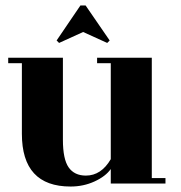

<svg xmlns="http://www.w3.org/2000/svg" viewBox="-20 -671 660 702"><path d="M196 -514 187 -523 274 -651H293L381 -523L372 -514L284 -554ZM385 0V-53Q366 -26 325.5 -7.5Q285 11 238 11Q60 11 60 -182V-440H10V-460H210V-160Q210 -89 231 -59Q252 -29 294 -29Q350 -29 385 -89V-440H335V-460H535V-20H585V0Z"/></svg>

Font: Rozha One
Style: Regular
Weight: 400
Designer: Tim Donaldson, Indian Type Foundry
Foundry: Indian Type Foundry
Version: Version 1.301;PS 1.0;hotconv 1.0.78;makeotf.lib2.5.61930; tt